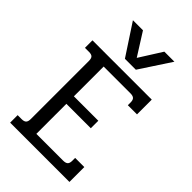

<svg xmlns="http://www.w3.org/2000/svg" viewBox="-262 -976 1067 1067"><g transform="rotate(45 272.0 -442.5)"><path d="M119 -885H198L282 -752L366 -885H445L325 -702H239ZM39 -59H71Q90 -59 98 -67.5Q106 -76 106 -96V-552Q106 -572 98 -580Q90 -588 71 -588H39V-647H505V-531H433V-553Q433 -572 424.5 -580Q416 -588 396 -588H186V-354H378V-295H186V-59H396Q416 -59 424.5 -67Q433 -75 433 -94V-117H505V0H39Z"/></g></svg>

Font: Pridi Light
Style: Regular
Weight: 300
Designer: Katatrad Team
Foundry: CadsonDemak
Version: Version 1.003